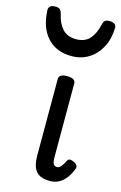

<svg xmlns="http://www.w3.org/2000/svg" viewBox="-175 -893 610 966"><g transform="rotate(15 130.0 -410.5)"><path d="M188 17Q164 17 146 11Q128 5 116.5 -8Q105 -21 99.5 -41.5Q94 -62 94 -91V-489Q94 -502 104.5 -508.5Q115 -515 136 -515Q158 -515 169 -508.5Q180 -502 180 -489V-104Q180 -88 182.5 -78Q185 -68 190.5 -64Q196 -60 205 -60Q213 -60 219 -65Q225 -70 232 -80.5Q239 -91 247 -107Q251 -113 259.5 -113Q268 -113 280 -107Q292 -102 297 -93Q302 -84 298 -76Q287 -47 271.5 -26.5Q256 -6 235.5 5.5Q215 17 188 17ZM130 -618Q51 -618 4.5 -668.5Q-42 -719 -46 -809Q-47 -821 -39 -829.5Q-31 -838 -12 -838Q7 -838 14 -830Q21 -822 24 -809Q33 -764 58.5 -735Q84 -706 130 -706Q177 -706 202 -735Q227 -764 236 -809Q239 -823 245.5 -830.5Q252 -838 271 -838Q290 -838 299 -829.5Q308 -821 306 -809Q304 -752 281 -709Q258 -666 219 -642Q180 -618 130 -618Z"/></g></svg>

Font: Playwrite GB S
Style: Regular
Weight: 400
Designer: Veronika Burian, José Scaglione
Foundry: TypeTogether
Version: Version 1.000